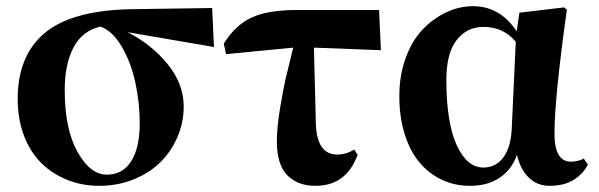

<svg xmlns="http://www.w3.org/2000/svg" viewBox="-20 -583 1934 620"><path d="M670.9 -431.2 392.1 -479Q468.3 -440.4 520.8 -376.5Q573.2 -312.5 573.2 -238.8Q573.2 -187.5 553.2 -140.9Q533.2 -94.2 498 -59.3Q462.9 -24.4 411.4 -3.7Q359.9 17.1 300.8 17.1Q245.1 17.1 197 -2.2Q148.9 -21.5 113.3 -56.6Q77.6 -91.8 57.4 -145Q37.1 -198.2 37.1 -263.2Q37.1 -401.9 122.8 -475.1Q208.5 -548.3 397 -553.2L665 -557.1ZM325.2 -19Q376.5 -19 403.8 -62.7Q431.2 -106.4 431.2 -184.1Q431.2 -251.5 417 -316.7Q402.8 -381.8 373 -432.6Q343.3 -483.4 304.2 -497.1Q246.1 -483.9 217.5 -429.9Q189 -376 189 -292Q189 -167 230 -93Q271 -19 325.2 -19Z M993.7 -429.2 1000 -181.2Q1003.9 -84 1068.8 -84Q1097.7 -84 1124 -100.1L1134.8 -83Q1098.1 17.1 999 17.1Q941.4 17.1 907.7 -17.1Q874 -51.3 874 -127Q874 -169.4 883.8 -230Q893.6 -290.5 901.6 -325.7Q909.7 -360.8 926.8 -429.2L710 -408.2L702.6 -441.9Q739.3 -501.5 792 -526.1Q844.7 -550.8 941.9 -550.8H1204.1L1210 -420.9Z M1865.2 -70.8 1878.4 -51.8Q1863.8 -22 1832.8 -2.4Q1801.8 17.1 1754.4 17.1Q1715.3 17.1 1688 -9Q1660.6 -35.2 1649.4 -83Q1632.8 -35.6 1593.8 -9.3Q1554.7 17.1 1497.6 17.1Q1449.2 17.1 1408 -2Q1366.7 -21 1335.7 -57.1Q1304.7 -93.3 1287.1 -148.7Q1269.5 -204.1 1269.5 -272.9Q1269.5 -340.8 1290.5 -397.2Q1311.5 -453.6 1345.9 -489Q1380.4 -524.4 1422.1 -543.7Q1463.9 -563 1507.3 -563Q1594.7 -563 1648.4 -481.9L1657.2 -542L1801.3 -559.1L1810.5 -551.8Q1770.5 -265.6 1770.5 -151.9Q1770.5 -61 1823.2 -61Q1846.7 -61 1865.2 -70.8ZM1632.3 -164.1 1645.5 -448.2Q1605.5 -496.1 1541.5 -496.1Q1487.8 -496.1 1454.6 -453.6Q1421.4 -411.1 1421.4 -325.2Q1421.4 -187.5 1454.6 -114.7Q1487.8 -42 1540.5 -42Q1580.6 -42 1604.7 -73.7Q1628.9 -105.5 1632.3 -164.1Z"/></svg>

Font: Noto Serif JP Black
Style: Regular
Weight: 900
Designer: Ryoko NISHIZUKA  (kana & ideographs); Frank Grießhammer (Latin, Greek & Cyrillic); Wenlong ZHANG  (bopomofo); Sandoll Co
Foundry: Adobe Systems Incorporated
Version: Version 1.001;PS 1.001;hotconv 16.6.54;makeotf.lib2.5.65590